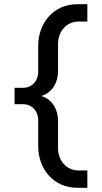

<svg xmlns="http://www.w3.org/2000/svg" viewBox="-20 -690 483 910"><path d="M345 200H394V118H353C297 118 255 73 255 12V-117C255 -176 223 -222 175 -235C223 -248 255 -294 255 -353V-482C255 -543 297 -588 353 -588H394V-670H345C239 -670 161 -586 161 -472V-349C161 -306 131 -274 91 -274H49V-196H91C131 -196 161 -164 161 -121V2C161 116 239 200 345 200Z"/></svg>

Font: LT Wave Alt
Style: Regular
Weight: 400
Designer: Daniel Lyons
Version: Version 2.5 (Glyphs App)